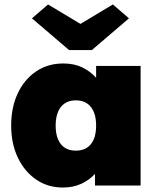

<svg xmlns="http://www.w3.org/2000/svg" viewBox="-20 -830 719 859"><path d="M261 9Q194 9 142 -26.5Q90 -62 60 -124.5Q30 -187 30 -268Q30 -350 59.5 -412.5Q89 -475 141.5 -510.5Q194 -546 263 -546Q312 -546 348 -528.5Q384 -511 410 -482V-535H609V0H405V-52Q379 -24 343 -7.5Q307 9 261 9ZM319 -156Q363 -156 386.5 -185Q410 -214 410 -268Q410 -322 386.5 -351.5Q363 -381 319 -381Q276 -381 252.5 -351.5Q229 -322 229 -268Q229 -214 252.5 -185Q276 -156 319 -156ZM289 -606 123 -748 195 -810 340 -723 485 -810 557 -748 391 -606Z"/></svg>

Font: Lexend Black
Style: Regular
Weight: 900
Designer: Bonnie Shaver-Troup, Thomas Jockin
Foundry: Lexend
Version: Version 1.007; ttfautohint (v1.8.3)